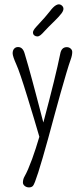

<svg xmlns="http://www.w3.org/2000/svg" viewBox="-20 -582 373 867"><path d="M175.8 -28.8Q231.4 -237.3 252 -338.9Q257.3 -369.1 281.7 -369.1Q291.5 -369.1 298.8 -362.8Q306.2 -356.4 306.2 -347.2Q306.2 -332 298.8 -312Q291.5 -292 279.1 -250.2Q266.6 -208.5 253.2 -160.6Q239.7 -112.8 225.8 -61.3Q211.9 -9.8 197.8 42Q142.1 243.7 128.9 257.3Q122.6 264.2 111.1 264.2Q99.6 264.2 91.6 257.6Q83.5 251 83.5 242.2Q83.5 227.5 90.8 214.8Q98.1 202.1 106.7 182.4Q115.2 162.6 125 136.2Q141.6 90.3 157.7 35.6Q146 -2 133.8 -45.4Q119.6 -93.3 104.5 -141.6Q68.4 -259.3 53.7 -291Q37.1 -328.1 37.1 -341.3Q37.1 -354.5 43.9 -362.1Q50.8 -369.6 61.5 -369.6Q82.5 -369.6 90.8 -342Q99.1 -314.5 107.9 -283.4Q116.7 -252.4 125.2 -220.5Q133.8 -188.5 142.1 -157.2Q150.4 -126 157.7 -97.9Q165 -69.8 170.9 -46.9Q173.8 -37.1 175.8 -28.8ZM143.6 -460.9Q188.5 -508.8 205.1 -530.8Q235.4 -571.8 255.9 -559.6Q276.4 -545.9 257.3 -521Q243.7 -503.9 228.5 -489.3Q193.4 -455.1 182.1 -442.4Q170.9 -429.7 163.3 -423.6Q155.8 -417.5 148.4 -417.5Q141.1 -417.5 135 -422.1Q128.9 -426.8 128.9 -435.8Q128.9 -444.8 143.6 -460.9Z"/></svg>

Font: Pompiere 
Style: Regular
Weight: 400
Designer: Karolina Lach
Foundry: Sorkin Type Co.
Version: Version 1.002